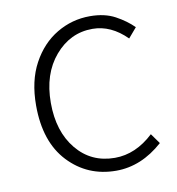

<svg xmlns="http://www.w3.org/2000/svg" viewBox="-66 -583 604 654"><g transform="rotate(-10 236.0 -256.0)"><path d="M285 11Q186 11 120 -59Q54 -129 54 -255Q54 -340 86.5 -400Q119 -460 172 -491.5Q225 -523 287 -523Q338 -523 374 -503.5Q410 -484 435 -459L406 -425Q352 -479 288 -479Q211 -479 158 -417Q105 -355 105 -255Q105 -156 155.5 -94.5Q206 -33 288 -33Q360 -33 422 -91L447 -56Q372 11 285 11Z"/></g></svg>

Font: LXGW 975 Gothic SC 200W
Style: Regular
Weight: 200
Version: Version 2.01;February 25, 2021